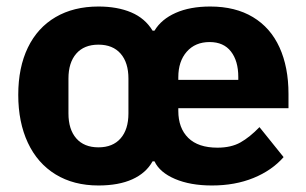

<svg xmlns="http://www.w3.org/2000/svg" viewBox="-20 -557 940 589"><path d="M454 -62H448Q428 -26 386 -7Q344 12 282 12Q206 12 150.5 -22Q95 -56 65.5 -119Q36 -182 36 -266Q36 -350 65.5 -411Q95 -472 150.5 -504.5Q206 -537 282 -537Q340 -537 382.5 -519Q425 -501 448 -463H454Q475 -498 519 -517.5Q563 -537 625 -537Q702 -537 756 -504.5Q810 -472 837.5 -411.5Q865 -351 865 -269V-225H527V-217Q527 -164 557.5 -134Q588 -104 647 -104Q689 -104 717.5 -120Q746 -136 776 -167L850 -75Q814 -34 757.5 -11Q701 12 630 12Q564 12 517 -8Q470 -28 454 -62ZM374 -209V-316Q374 -365 350 -392.5Q326 -420 282 -420Q238 -420 214 -392.5Q190 -365 190 -316V-209Q190 -160 214 -132.5Q238 -105 282 -105Q326 -105 350 -132.5Q374 -160 374 -209ZM711 -321Q711 -370 688.5 -399Q666 -428 623 -428Q579 -428 553 -398.5Q527 -369 527 -320V-312H711Z"/></svg>

Font: iA Writer Quattro V
Style: Regular
Weight: 400
Designer: Mike Abbink, Paul van der Laan, Pieter van Rosmalen, Oliver Reichenstein
Foundry: Information Architects Inc.
Version: Version 2.000